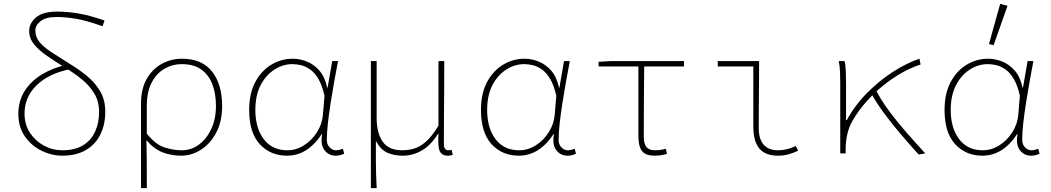

<svg xmlns="http://www.w3.org/2000/svg" viewBox="-20 -794 5440 994"><path d="M303 12Q248 12 195.5 -13.5Q143 -39 109 -87.5Q75 -136 75 -204Q75 -272 108 -323.5Q141 -375 197.5 -409Q254 -443 323 -458L343 -436Q231 -413 169 -352Q107 -291 107 -206Q107 -149 135 -106.5Q163 -64 207.5 -40Q252 -16 303 -16Q369 -16 411 -42.5Q453 -69 473 -114Q493 -159 493 -214Q493 -268 469 -308.5Q445 -349 406.5 -381Q368 -413 323 -440Q268 -474 224.5 -504Q181 -534 156 -565Q131 -596 131 -634Q131 -673 166 -703.5Q201 -734 277 -734Q325 -734 382 -725Q439 -716 521 -688L511 -658Q424 -689 370 -697.5Q316 -706 275 -706Q217 -706 190 -684.5Q163 -663 163 -636Q163 -603 184 -577Q205 -551 244.5 -525Q284 -499 337 -466Q384 -438 427 -403.5Q470 -369 497.5 -323.5Q525 -278 525 -216Q525 -148 499 -96.5Q473 -45 423.5 -16.5Q374 12 303 12Z M710 180V-257Q710 -334 739.5 -385.5Q769 -437 817.5 -463.5Q866 -490 922 -490Q1026 -490 1078 -423.5Q1130 -357 1130 -246Q1130 -165 1099.5 -107.5Q1069 -50 1020.5 -19Q972 12 918 12Q869 12 824 -4.5Q779 -21 738 -68Q739 -20 739.5 18Q740 56 740 94Q740 132 740 180ZM920 -16Q970 -16 1010 -45.5Q1050 -75 1074 -127Q1098 -179 1098 -246Q1098 -307 1080 -356Q1062 -405 1023 -433.5Q984 -462 920 -462Q874 -462 833 -439Q792 -416 766 -368Q740 -320 740 -244V-102Q785 -46 831 -31Q877 -16 920 -16Z M1466 12Q1380 12 1325 -47.5Q1270 -107 1270 -225Q1270 -310 1301.5 -369Q1333 -428 1384.5 -459Q1436 -490 1496 -490Q1532 -490 1568.5 -475.5Q1605 -461 1633.5 -428.5Q1662 -396 1674 -340H1676L1700 -478H1730Q1720 -426 1710 -370Q1700 -314 1691.5 -259.5Q1683 -205 1677.5 -156.5Q1672 -108 1672 -70Q1672 -46 1686.5 -31Q1701 -16 1720 -16Q1729 -16 1738.5 -18.5Q1748 -21 1755 -24L1762 2Q1755 5 1744 8.5Q1733 12 1718 12Q1682 12 1660 -16.5Q1638 -45 1648 -100H1646Q1572 12 1466 12ZM1468 -16Q1513 -16 1553.5 -41.5Q1594 -67 1621 -109.5Q1648 -152 1652 -202L1660 -298Q1648 -352 1628.5 -385Q1609 -418 1585.5 -434.5Q1562 -451 1538.5 -456.5Q1515 -462 1494 -462Q1445 -462 1401 -434Q1357 -406 1329.5 -353.5Q1302 -301 1302 -225Q1302 -131 1345.5 -73.5Q1389 -16 1468 -16Z M1900 180V-478H1930V-184Q1930 -106 1961 -61Q1992 -16 2062 -16Q2091 -16 2121.5 -24Q2152 -32 2184 -59.5Q2216 -87 2250 -144V-478H2280Q2280 -406 2279.5 -334Q2279 -262 2278.5 -190Q2278 -118 2278 -46Q2278 -31 2284.5 -23.5Q2291 -16 2300 -16Q2303 -16 2307 -16.5Q2311 -17 2318 -18L2324 8Q2318 9 2312 10.5Q2306 12 2298 12Q2268 12 2257 -10.5Q2246 -33 2250 -102H2248Q2211 -42 2164 -15Q2117 12 2066 12Q2021 12 1986 -3Q1951 -18 1926 -64Q1926 -4 1926 34Q1926 72 1927 104.5Q1928 137 1930 180Z M2666 12Q2580 12 2525 -47.5Q2470 -107 2470 -225Q2470 -310 2501.5 -369Q2533 -428 2584.5 -459Q2636 -490 2696 -490Q2732 -490 2768.5 -475.5Q2805 -461 2833.5 -428.5Q2862 -396 2874 -340H2876L2900 -478H2930Q2920 -426 2910 -370Q2900 -314 2891.5 -259.5Q2883 -205 2877.5 -156.5Q2872 -108 2872 -70Q2872 -46 2886.5 -31Q2901 -16 2920 -16Q2929 -16 2938.5 -18.5Q2948 -21 2955 -24L2962 2Q2955 5 2944 8.5Q2933 12 2918 12Q2882 12 2860 -16.5Q2838 -45 2848 -100H2846Q2772 12 2666 12ZM2668 -16Q2713 -16 2753.5 -41.5Q2794 -67 2821 -109.5Q2848 -152 2852 -202L2860 -298Q2848 -352 2828.5 -385Q2809 -418 2785.5 -434.5Q2762 -451 2738.5 -456.5Q2715 -462 2694 -462Q2645 -462 2601 -434Q2557 -406 2529.5 -353.5Q2502 -301 2502 -225Q2502 -131 2545.5 -73.5Q2589 -16 2668 -16Z M3369 12Q3338 12 3319.5 1.5Q3301 -9 3293 -32Q3285 -55 3285 -92V-450H3079V-474L3145 -478H3521V-450H3315Q3314 -359 3313.5 -268.5Q3313 -178 3313 -86Q3313 -50 3326.5 -33Q3340 -16 3371 -16Q3385 -16 3400 -18Q3415 -20 3427 -24L3433 2Q3424 6 3406.5 9Q3389 12 3369 12Z M4006 12Q3966 12 3938 -3Q3910 -18 3895 -51.5Q3880 -85 3880 -138V-450H3696V-478H3910Q3910 -421 3909.5 -363Q3909 -305 3908.5 -247.5Q3908 -190 3908 -132Q3908 -74 3933.5 -45Q3959 -16 4008 -16Q4029 -16 4052 -21Q4075 -26 4100 -38L4112 -14Q4087 -2 4062.5 5Q4038 12 4006 12Z M4330 0V-360Q4330 -389 4329 -420Q4328 -451 4322 -478H4352Q4357 -462 4358.5 -432Q4360 -402 4360 -372V-172H4364Q4407 -251 4471 -315Q4535 -379 4606 -424Q4677 -469 4740 -490L4746 -460Q4701 -446 4651.5 -418.5Q4602 -391 4554 -352.5Q4506 -314 4464 -266.5Q4422 -219 4392 -166Q4375 -136 4366.5 -99Q4358 -62 4358 -22V0ZM4736 6Q4697 -37 4649.5 -92Q4602 -147 4559 -205Q4516 -263 4488 -315L4512 -333Q4539 -279 4581.5 -221.5Q4624 -164 4673.5 -107.5Q4723 -51 4770 0Z M5066 12Q4980 12 4925 -47.5Q4870 -107 4870 -225Q4870 -310 4901.5 -369Q4933 -428 4984.5 -459Q5036 -490 5096 -490Q5132 -490 5168.5 -475.5Q5205 -461 5233.5 -428.5Q5262 -396 5274 -340H5276L5300 -478H5330Q5320 -426 5310 -370Q5300 -314 5291.5 -259.5Q5283 -205 5277.5 -156.5Q5272 -108 5272 -70Q5272 -46 5286.5 -31Q5301 -16 5320 -16Q5329 -16 5338.5 -18.5Q5348 -21 5355 -24L5362 2Q5355 5 5344 8.5Q5333 12 5318 12Q5282 12 5260 -16.5Q5238 -45 5248 -100H5246Q5172 12 5066 12ZM5068 -16Q5113 -16 5153.5 -41.5Q5194 -67 5221 -109.5Q5248 -152 5252 -202L5260 -298Q5248 -352 5228.5 -385Q5209 -418 5185.5 -434.5Q5162 -451 5138.5 -456.5Q5115 -462 5094 -462Q5045 -462 5001 -434Q4957 -406 4929.5 -353.5Q4902 -301 4902 -225Q4902 -131 4945.5 -73.5Q4989 -16 5068 -16ZM5124 -560 5100 -566 5158 -774 5196 -764Z"/></svg>

Font: Source Code Pro ExtraLight
Style: Regular
Weight: 200
Monospace: yes
Designer: Paul D. Hunt, Teo Tuominen
Foundry: Adobe
Version: Version 1.026;hotconv 1.1.0;makeotfexe 2.6.0